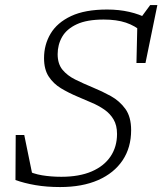

<svg xmlns="http://www.w3.org/2000/svg" viewBox="-20 -746 656 776"><path d="M555 -616.5Q526 -642 488.8 -654.5Q451.5 -667 399 -667Q331.5 -667 290.5 -648Q249.5 -629 231.2 -597.2Q213 -565.5 213 -527Q213 -488 232.5 -464.2Q252 -440.5 284.2 -424.5Q316.5 -408.5 354 -393Q392 -377.5 427.8 -357.8Q463.5 -338 486.8 -305.8Q510 -273.5 510 -220Q510 -149.5 475.5 -98Q441 -46.5 376.8 -18.2Q312.5 10 223 10Q168.5 10 123.2 2.2Q78 -5.5 42.5 -18.5L43.5 -200.5H78L116 -15L85.5 -58.5Q114 -43.5 150.2 -37.5Q186.5 -31.5 228 -31.5Q300.5 -31.5 350.8 -53.2Q401 -75 427 -114Q453 -153 453 -204.5Q453 -239.5 439 -263.2Q425 -287 401.5 -303.2Q378 -319.5 350 -331.2Q322 -343 294.5 -355Q257.5 -370.5 226.5 -389.2Q195.5 -408 176.8 -436.8Q158 -465.5 158 -511Q158 -565.5 184.5 -610Q211 -654.5 267.2 -681Q323.5 -707.5 413 -707.5Q461 -707.5 502.5 -698Q544 -688.5 576.5 -671L548 -672.5L587 -725.5H616L568 -491.5H531.5L535 -644.5Z"/></svg>

Font: Newsreader 9pt Light
Style: Italic
Weight: 300
Italic angle: -17°
Designer: Hugues Gentile
Foundry: Production Type
Version: Version 1.003